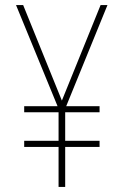

<svg xmlns="http://www.w3.org/2000/svg" viewBox="-20 -734 487 754"><path d="M223 -339 71 -714H43L206 -317H75V-293H210V-181H75V-157H210V0H236V-157H371V-181H236V-293H371V-317H240L402 -714H375Z"/></svg>

Font: Noto Sans Hebrew Condensed Thin
Style: Regular
Weight: 100
Width: 3
Designer: Monotype Design Team
Foundry: Monotype Imaging Inc.
Version: Version 2.004